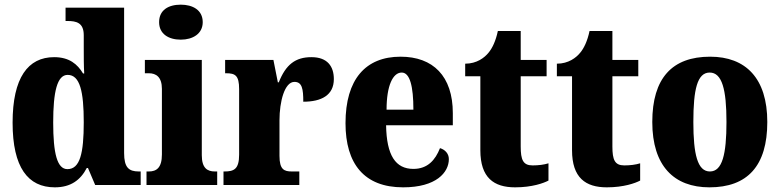

<svg xmlns="http://www.w3.org/2000/svg" viewBox="-20 -793 3345 823"><path d="M215 10C283 10 325 -21 352 -73H357L388 0H583V-58H575C532 -58 512 -75 512 -137V-760H261V-703H269C307 -703 339 -696 339 -642V-590C339 -551 339 -508 341 -478H336C312 -518 277 -548 212 -548C100 -548 34 -460 34 -267C34 -75 100 10 215 10ZM269 -68C225 -68 208 -135 208 -268C208 -400 225 -472 270 -472C323 -472 339 -400 339 -269C339 -136 323 -68 269 -68Z M755 -623C806 -623 849 -648 849 -698C849 -750 806 -773 755 -773C702 -773 662 -750 662 -698C662 -648 702 -623 755 -623ZM608 0H911V-58H901C868 -58 845 -73 845 -128V-536H601V-479H618C649 -479 674 -463 674 -412V-131C674 -74 651 -58 618 -58H608Z M938 0H1263V-58H1231C1198 -58 1178 -66 1178 -125V-277C1178 -358 1200 -442 1242 -442C1275 -442 1280 -412 1280 -357C1358 -357 1411 -385 1411 -454C1411 -508 1384 -548 1315 -548C1246 -548 1205 -516 1175 -440H1171L1152 -536H945V-479H949C988 -479 1005 -470 1005 -411V-130C1005 -67 982 -58 942 -58H938Z M1708 10C1850 10 1904 -54 1904 -111C1904 -135 1887 -152 1866 -158C1846 -107 1813 -69 1752 -69C1676 -69 1637 -126 1635 -256H1921V-308C1921 -467 1836 -550 1697 -550C1547 -550 1461 -453 1461 -265C1461 -91 1541 10 1708 10ZM1752 -323H1637C1637 -426 1664 -482 1702 -482C1737 -482 1752 -423 1752 -323Z M2188 10C2261 10 2310 -8 2331 -19V-93C2312 -87 2288 -84 2263 -84C2222 -84 2212 -108 2212 -165V-466H2323V-536H2212V-660H2114C2105 -617 2090 -586 2074 -567C2057 -546 2024 -520 1974 -520V-466H2039V-149C2039 -31 2097 10 2188 10Z M2581 10C2654 10 2703 -8 2724 -19V-93C2705 -87 2681 -84 2656 -84C2615 -84 2605 -108 2605 -165V-466H2716V-536H2605V-660H2507C2498 -617 2483 -586 2467 -567C2450 -546 2417 -520 2367 -520V-466H2432V-149C2432 -31 2490 10 2581 10Z M3021 10C3184 10 3269 -82 3269 -270C3269 -458 3176 -550 3024 -550C2861 -550 2776 -458 2776 -270C2776 -82 2869 10 3021 10ZM3023 -58C2970 -58 2952 -131 2952 -270C2952 -410 2969 -482 3022 -482C3075 -482 3094 -410 3094 -270C3094 -131 3076 -58 3023 -58Z"/></svg>

Font: Noto Serif Armenian Condensed Black
Style: Regular
Weight: 900
Width: 3
Designer: Monotype Design Team
Foundry: Monotype Imaging Inc.
Version: Version 2.008